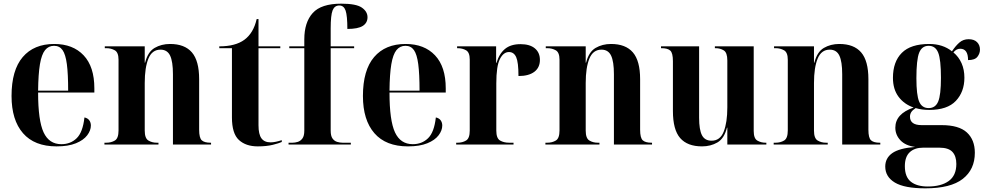

<svg xmlns="http://www.w3.org/2000/svg" viewBox="-20 -789 5373 1048"><path d="M289 10Q168 10 105.5 -62Q43 -134 43 -265Q43 -406 104 -477.5Q165 -549 276 -549Q378 -549 436.5 -487Q495 -425 495 -307V-284H188Q188 -131 218 -66.5Q248 -2 315 -2Q365 -2 398.5 -34.5Q432 -67 441 -148Q459 -144 467.5 -132Q476 -120 476 -104Q476 -77 456 -50.5Q436 -24 394.5 -7Q353 10 289 10ZM352 -294Q352 -385 345 -438.5Q338 -492 321.5 -515.5Q305 -539 275 -539Q245 -539 226 -515.5Q207 -492 198 -438.5Q189 -385 188 -294Z M550 0V-10H560Q587 -10 607 -22Q627 -34 627 -77V-463Q627 -503 606.5 -514.5Q586 -526 561 -526H552V-536H770V-447H772Q787 -506 824 -527.5Q861 -549 908 -549Q988 -549 1027.5 -503Q1067 -457 1067 -357V-81Q1067 -36 1081.5 -23Q1096 -10 1129 -10H1132V0H924V-384Q924 -453 908.5 -485.5Q893 -518 856 -518Q810 -518 790 -469Q770 -420 770 -336V-76Q770 -34 790 -22Q810 -10 836 -10H845V0Z M1387 10Q1322 10 1284 -25Q1246 -60 1246 -148V-526H1177V-536Q1265 -536 1314 -572Q1364 -609 1381 -685H1391V-536H1510V-526H1391V-105Q1391 -56 1407 -34Q1423 -12 1457 -12Q1469 -12 1484.5 -15Q1500 -18 1518 -24V-14Q1503 -7 1469 1.5Q1435 10 1387 10Z M1555 0V-10H1577Q1590 -10 1605 -14.5Q1620 -19 1630.5 -33Q1641 -47 1641 -76V-526H1559V-536H1641V-574Q1641 -667 1687 -718Q1733 -769 1843 -769Q1924 -769 1955 -747.5Q1986 -726 1986 -695Q1986 -664 1960 -647.5Q1934 -631 1876 -631Q1876 -703 1866.5 -731Q1857 -759 1832 -759Q1806 -759 1795.5 -732.5Q1785 -706 1785 -635V-536H1913V-526H1785V-76Q1785 -47 1795 -33Q1805 -19 1820.5 -14.5Q1836 -10 1850 -10H1895V0Z M2207 10Q2086 10 2023.5 -62Q1961 -134 1961 -265Q1961 -406 2022 -477.5Q2083 -549 2194 -549Q2296 -549 2354.5 -487Q2413 -425 2413 -307V-284H2106Q2106 -131 2136 -66.5Q2166 -2 2233 -2Q2283 -2 2316.5 -34.5Q2350 -67 2359 -148Q2377 -144 2385.5 -132Q2394 -120 2394 -104Q2394 -77 2374 -50.5Q2354 -24 2312.5 -7Q2271 10 2207 10ZM2270 -294Q2270 -385 2263 -438.5Q2256 -492 2239.5 -515.5Q2223 -539 2193 -539Q2163 -539 2144 -515.5Q2125 -492 2116 -438.5Q2107 -385 2106 -294Z M2470 0V-10H2477Q2504 -10 2524 -22Q2544 -34 2544 -76V-464Q2544 -503 2524 -514.5Q2504 -526 2478 -526H2475V-536H2688V-446H2690Q2705 -496 2736.5 -522Q2768 -548 2821 -548Q2872 -548 2899.5 -525Q2927 -502 2927 -462Q2927 -420 2896.5 -397Q2866 -374 2810 -374Q2810 -449 2797.5 -477Q2785 -505 2758 -505Q2728 -505 2708.5 -466.5Q2689 -428 2689 -334V-76Q2689 -34 2709.5 -22Q2730 -10 2759 -10H2783V0Z M2957 0V-10H2967Q2994 -10 3014 -22Q3034 -34 3034 -77V-463Q3034 -503 3013.5 -514.5Q2993 -526 2968 -526H2959V-536H3177V-447H3179Q3194 -506 3231 -527.5Q3268 -549 3315 -549Q3395 -549 3434.5 -503Q3474 -457 3474 -357V-81Q3474 -36 3488.5 -23Q3503 -10 3536 -10H3539V0H3331V-384Q3331 -453 3315.5 -485.5Q3300 -518 3263 -518Q3217 -518 3197 -469Q3177 -420 3177 -336V-76Q3177 -34 3197 -22Q3217 -10 3243 -10H3252V0Z M3812 10Q3732 10 3692.5 -35.5Q3653 -81 3653 -183V-455Q3653 -500 3638.5 -513Q3624 -526 3591 -526H3588V-536H3796V-146Q3796 -81 3811.5 -51Q3827 -21 3864 -21Q3911 -21 3930.5 -71Q3950 -121 3950 -203V-459Q3950 -502 3930.5 -514Q3911 -526 3886 -526H3882V-536H4094V-74Q4094 -33 4114 -21.5Q4134 -10 4159 -10H4163V0H3950V-92H3948Q3933 -33 3896 -11.5Q3859 10 3812 10Z M4203 0V-10H4213Q4240 -10 4260 -22Q4280 -34 4280 -77V-463Q4280 -503 4259.5 -514.5Q4239 -526 4214 -526H4205V-536H4423V-447H4425Q4440 -506 4477 -527.5Q4514 -549 4561 -549Q4641 -549 4680.5 -503Q4720 -457 4720 -357V-81Q4720 -36 4734.5 -23Q4749 -10 4782 -10H4785V0H4577V-384Q4577 -453 4561.5 -485.5Q4546 -518 4509 -518Q4463 -518 4443 -469Q4423 -420 4423 -336V-76Q4423 -34 4443 -22Q4463 -10 4489 -10H4498V0Z M5031 239Q4917 239 4864.5 207.5Q4812 176 4812 120Q4812 74 4850 47Q4888 20 4975 13Q4922 6 4894.5 -23.5Q4867 -53 4867 -92Q4867 -168 4967 -202Q4915 -220 4884.5 -261Q4854 -302 4854 -364Q4854 -452 4902.5 -500.5Q4951 -549 5052 -549Q5126 -549 5176 -509Q5197 -540 5217.5 -557.5Q5238 -575 5267 -575Q5297 -575 5313 -559Q5329 -543 5329 -518Q5329 -497 5315 -479Q5301 -461 5264 -461Q5264 -523 5221 -523Q5200 -523 5184 -503Q5213 -479 5228.5 -444Q5244 -409 5244 -365Q5244 -288 5197.5 -238.5Q5151 -189 5052 -189Q5011 -189 4978 -199Q4961 -188 4954 -177Q4947 -166 4947 -152Q4947 -106 5011 -106H5120Q5214 -106 5257.5 -66Q5301 -26 5301 45Q5301 136 5235 187.5Q5169 239 5031 239ZM5049 -199Q5086 -199 5101 -235Q5116 -271 5116 -364Q5116 -464 5101 -501.5Q5086 -539 5049 -539Q5012 -539 4997 -501Q4982 -463 4982 -362Q4982 -270 4997 -234.5Q5012 -199 5049 -199ZM5044 229Q5117 229 5158.5 199Q5200 169 5200 106Q5200 63 5178.5 40Q5157 17 5107 17H5019Q4972 17 4945.5 42Q4919 67 4919 118Q4919 177 4952 203Q4985 229 5044 229Z"/></svg>

Font: Noto Serif Display SemiCondensed
Style: Bold
Weight: 700
Width: 4
Designer: Monotype Design Team
Foundry: Monotype Imaging Inc.
Version: Version 2.009